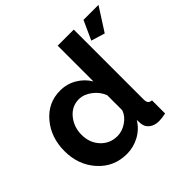

<svg xmlns="http://www.w3.org/2000/svg" viewBox="-176 -926 1131 1131"><g transform="rotate(-45 390.0 -360.0)"><path d="M29 -262Q29 -376 95.5 -454.5Q162 -533 263 -533Q319 -533 366 -505.5Q413 -478 440 -432V-730H574V-150Q574 -128 581 -119.5Q588 -111 605 -109V0Q570 7 548 7Q512 7 488.5 -11Q465 -29 462 -58L460 -91Q431 -43 382 -16.5Q333 10 278 10Q170 10 99.5 -68.5Q29 -147 29 -262ZM687 -585 601 -611 655 -730H780ZM440 -192V-317Q424 -360 385 -389.5Q346 -419 305 -419Q246 -419 207 -371.5Q168 -324 168 -259Q168 -193 209 -148.5Q250 -104 313 -104Q352 -104 389.5 -129Q427 -154 440 -192Z"/></g></svg>

Font: Raleway-v4020
Style: Bold
Weight: 700
Designer: Matt McInerney, Pablo Impallari, Rodrigo Fuenzalida
Foundry: Matt McInerney, Pablo Impallari, Rodrigo Fuenzalida
Version: Version 4.020;PS 004.020;hotconv 1.0.88;makeotf.lib2.5.64775